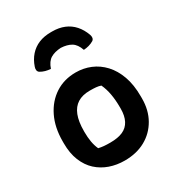

<svg xmlns="http://www.w3.org/2000/svg" viewBox="-193 -935 987 1069"><g transform="rotate(-30 300.0 -400.5)"><path d="M303 -550Q353 -550 397.5 -531.5Q442 -513 476.5 -476Q511 -439 531 -383.5Q551 -328 551 -253V-240Q551 -165 518.5 -108Q486 -51 429 -19.5Q372 12 296 12Q245 12 200.5 -3.5Q156 -19 122 -50Q88 -81 68.5 -129Q49 -177 49 -241V-254Q49 -343 81.5 -409.5Q114 -476 171 -513Q228 -550 303 -550ZM320 -423Q273 -423 242 -403.5Q211 -384 195.5 -344.5Q180 -305 180 -244V-237Q180 -204 185 -175Q190 -146 201 -122Q218 -118 235 -116.5Q252 -115 276 -115Q325 -115 356.5 -129Q388 -143 404 -173.5Q420 -204 420 -250V-257Q420 -305 413 -344Q406 -383 391 -415Q377 -420 360.5 -421.5Q344 -423 320 -423ZM300 -710Q260 -708 234 -692.5Q208 -677 194 -636Q177 -637 160.5 -641.5Q144 -646 129 -655Q121 -661 119.5 -670.5Q118 -680 122 -691Q135 -730 159.5 -757.5Q184 -785 218 -799Q252 -813 296 -813H304Q347 -813 381 -799Q415 -785 439.5 -757.5Q464 -730 478 -691Q482 -680 480.5 -670.5Q479 -661 471 -655Q456 -646 439.5 -641.5Q423 -637 406 -636Q392 -677 366 -692.5Q340 -708 300 -710Z"/></g></svg>

Font: Recursive Monospace Casual
Style: Bold
Weight: 700
Version: Version 1.047